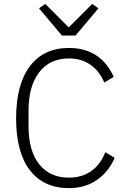

<svg xmlns="http://www.w3.org/2000/svg" viewBox="-20 -957 657 989"><path d="M369 -774H299L181 -914L213 -937L334 -816L455 -937L487 -914ZM335 12Q205 12 134 -80Q63 -172 63 -347Q63 -522 134 -616Q205 -710 335 -710Q498 -710 566 -561L517 -532Q493 -590 446.5 -623Q400 -656 335 -656Q237 -656 182 -585Q127 -514 127 -386V-307Q127 -180 182 -111Q237 -42 335 -42Q403 -42 451 -76.5Q499 -111 522 -173L571 -144Q539 -71 478.5 -29.5Q418 12 335 12Z"/></svg>

Font: IBM Plex Sans Light
Style: Regular
Weight: 300
Designer: Mike Abbink, Paul van der Laan, Pieter van Rosmalen
Foundry: Bold Monday
Version: Version 3.0